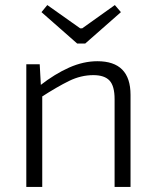

<svg xmlns="http://www.w3.org/2000/svg" viewBox="-20 -739 617 759"><path d="M365 -497Q496 -497 496 -364V0H433V-347Q433 -399 413 -420.5Q393 -442 349 -442Q300 -442 253 -419Q206 -396 141 -354L138 -401Q197 -447 253.5 -472Q310 -497 365 -497ZM137 -485 142 -393 147 -378V0H84V-485ZM434 -719 458 -691 317 -567H285L144 -691L167 -719L297 -627H305Z"/></svg>

Font: Exo 2 Light
Style: Regular
Weight: 300
Designer: Natanael Gama
Foundry: Natanael Gama
Version: Version 2.010